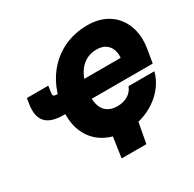

<svg xmlns="http://www.w3.org/2000/svg" viewBox="-188 -939 1310 1295"><g transform="rotate(-30 466.5 -291.0)"><path d="M521 10.3Q422.4 10.3 349.1 -33.4Q275.9 -77.1 241.9 -161.1Q208 -245.1 227.5 -365.2Q241.7 -451.7 278.8 -520.3Q315.9 -588.9 371.1 -637.5Q426.3 -686 496.3 -711.9Q566.4 -737.8 646 -737.8Q743.7 -737.8 810.3 -693.8Q877 -649.9 906 -572.3Q935.1 -494.6 918.5 -394.5L901.4 -293H349.6L373 -434.6H768.6L732.4 -427.2Q737.8 -460.4 728.3 -492.2Q718.8 -523.9 692.1 -544.4Q665.5 -564.9 619.6 -564.9Q569.3 -564.9 530.5 -541Q491.7 -517.1 466.8 -471.9Q441.9 -426.8 431.2 -362.8Q420.9 -299.3 431.4 -254.4Q441.9 -209.5 472.7 -186Q503.4 -162.6 553.2 -162.6Q577.1 -162.6 597.4 -168Q617.7 -173.3 634.8 -183.6Q651.9 -193.8 664.3 -208.7Q676.8 -223.6 684.1 -242.7H885.3Q870.6 -187 836.4 -140.6Q802.2 -94.2 753.2 -60.3Q704.1 -26.4 644.8 -8.1Q585.4 10.3 521 10.3ZM50.3 -516.1H216.8L213.9 -495.1Q208.5 -465.8 209 -453.4Q209.5 -440.9 219.2 -438Q229 -435.1 252.4 -435.1H283.7L260.3 -292.5H208Q108.9 -292.5 68.6 -337.9Q28.3 -383.3 43.9 -477.1ZM399.9 156.2 427.2 -31.2H627.4L592.3 156.2Z"/></g></svg>

Font: Inter 18pt Black
Style: Italic
Weight: 900
Italic angle: -9.3988°
Designer: Rasmus Andersson
Foundry: rsms
Version: Version 4.001;git-66647c0bb